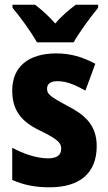

<svg xmlns="http://www.w3.org/2000/svg" viewBox="-20 -879 459 816"><path d="M137 -699H293C316 -741 366 -808 397 -846V-859H302C276 -839 244 -814 215 -779C185 -813 154 -840 129 -859H33V-846C64 -810 116 -738 137 -699ZM391 -258C391 -348 340 -391 267 -429C190 -470 180 -480 180 -502C180 -523 195 -534 224 -534C266 -534 303 -516 343 -494L385 -608C329 -638 278 -652 219 -652C102 -652 32 -596 32 -495C32 -411 69 -363 148 -325C233 -284 240 -269 240 -246C240 -220 222 -206 184 -206C135 -206 78 -226 32 -251V-114C83 -92 131 -83 191 -83C319 -83 391 -143 391 -258Z"/></svg>

Font: Noto Sans Kannada UI Condensed ExtraBold
Style: Regular
Weight: 800
Width: 3
Designer: Jelle Bosma - Monotype Design Team
Foundry: Monotype Imaging Inc.
Version: Version 2.005